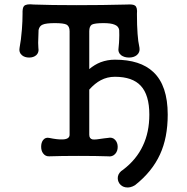

<svg xmlns="http://www.w3.org/2000/svg" viewBox="-20 -715 852 877"><path d="M297.9 -572.3V-99.6Q297.9 -79.1 265.6 -78.1Q243.2 -77.1 205.1 -85Q187.5 -88.9 176.8 -75.2Q168 -63.5 168 -44.9Q168 -26.4 176.8 -14.6Q187.5 0 205.1 -1Q259.8 -2.9 338.9 -2.9Q418.9 -2.9 472.7 -1Q493.2 2 505.9 -11.7Q517.6 -24.4 517.6 -43.9Q517.6 -63.5 505.9 -76.2Q493.2 -89.8 472.7 -85L455.1 -83Q415 -76.2 403.3 -78.1Q387.7 -81.1 387.7 -99.6V-305.7Q414.1 -335 440.4 -348.6Q469.7 -364.3 504.9 -364.3Q585 -364.3 623 -323.2Q662.1 -281.2 662.1 -191.4Q662.1 -111.3 632.8 -49.8Q603.5 13.7 542 60.5Q522.5 72.3 518.6 90.8Q515.6 108.4 525.4 123Q536.1 137.7 553.7 140.6Q574.2 144.5 596.7 130.9Q674.8 69.3 710.9 -9.8Q746.1 -85.9 746.1 -191.4Q746.1 -324.2 680.7 -385.7Q621.1 -442.4 504.9 -442.4Q470.7 -442.4 439.5 -430.7Q412.1 -419.9 387.7 -399.4V-572.3Q387.7 -594.7 399.4 -602.5Q413.1 -609.4 453.1 -609.4Q486.3 -609.4 502.9 -602.5Q521.5 -595.7 524.4 -578.1Q525.4 -551.8 524.4 -536.1Q524.4 -523.4 521.5 -496.1Q517.6 -475.6 533.2 -462.9Q547.9 -452.1 569.3 -452.1Q590.8 -452.1 604.5 -462.9Q620.1 -475.6 617.2 -496.1Q610.4 -527.3 608.4 -560.5Q605.5 -597.7 605.5 -651.4Q608.4 -681.6 596.7 -689.5Q587.9 -696.3 559.6 -694.3Q449.2 -691.4 330.1 -691.4Q210.9 -691.4 133.8 -694.3Q99.6 -698.2 89.8 -687.5Q82 -679.7 83 -651.4Q83 -619.1 80.1 -581.1Q76.2 -531.2 69.3 -496.1Q65.4 -475.6 80.1 -462.9Q92.8 -452.1 113.3 -452.1Q132.8 -452.1 145.5 -462.9Q159.2 -475.6 155.3 -496.1L154.3 -519.5L156.2 -578.1Q160.2 -596.7 174.8 -602.5Q190.4 -609.4 230.5 -609.4Q270.5 -609.4 284.2 -602.5Q297.9 -594.7 297.9 -572.3Z"/></svg>

Font: Gungsuh
Style: Regular
Weight: 400
Version: Version 2.21